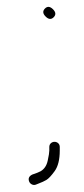

<svg xmlns="http://www.w3.org/2000/svg" viewBox="-20 -465 240 551"><path d="M136.5 -58C132.5 -58 129 -56.7 126 -54C123 -51.3 121.5 -47.7 121.5 -43V-33C121.5 -27.7 120 -18 116.9 -3.9C113.9 10.2 107.1 20.3 96.5 26.5C92.5 28.8 84.5 32 72.5 36C63.4 40.5 60.4 47 63.5 55.5C64.8 59.2 67.3 62 71 64C74.6 66 78.5 66.3 82.5 65L92.5 61C99.8 58.3 106.6 55.2 113 51.5C119.3 47.8 127.3 39.3 137 25.9C146.6 12.5 151.5 -7.1 151.5 -33V-43C151.5 -47.7 150 -51.3 147 -54C144 -56.7 140.5 -58 136.5 -58ZM109 -440.5C102 -433.5 102.6 -425.8 111 -417.5C119.3 -409.2 127 -408.5 134 -415.5C141 -422.5 140.3 -430.2 132 -438.5C123.6 -446.8 116 -447.5 109 -440.5Z"/></svg>

Font: Proton
Style: ExBdExt
Weight: 500
Version: Version 1.017